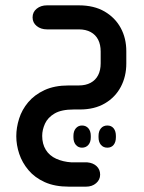

<svg xmlns="http://www.w3.org/2000/svg" viewBox="-20 -410 540 719"><path d="M138 99Q138 129 151.5 151Q165 173 190.5 184.5Q216 196 248 198H307Q329 200 342 212.5Q355 225 355 244Q355 263 340 276Q325 289 302 289H238Q185 289 147.5 272Q110 255 86.5 227Q63 199 52 166Q41 133 41 100Q41 68 51.5 34.5Q62 1 85.5 -27Q109 -55 146.5 -72.5Q184 -90 237 -90H275Q301 -90 319.5 -100Q338 -110 347.5 -128.5Q357 -147 357 -173V-217Q357 -243 347.5 -261.5Q338 -280 319.5 -290Q301 -300 275 -300H156Q133 -300 117.5 -312.5Q102 -325 102 -345Q102 -365 117.5 -377.5Q133 -390 156 -390H275Q332 -390 371.5 -367Q411 -344 432 -305.5Q453 -267 453 -218V-172Q453 -124 432.5 -85Q412 -46 373 -23Q334 0 279 0H256Q210 0 184.5 15Q159 30 148.5 53Q138 76 138 99ZM255 99Q255 81 264 70.5Q273 60 287 60Q302 60 311 70.5Q320 81 320 99V104Q320 122 311 132.5Q302 143 287 143Q273 143 264 132.5Q255 122 255 104ZM349 99Q349 81 358 70.5Q367 60 382 60Q397 60 405.5 70.5Q414 81 414 99V104Q414 122 405.5 132.5Q397 143 382 143Q367 143 358 132.5Q349 122 349 104Z"/></svg>

Font: Beiruti SemiBold
Style: Regular
Weight: 600
Designer: Arlette Boutros
Foundry: Boutros
Version: Version 1.41